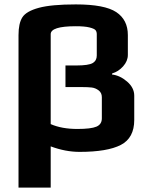

<svg xmlns="http://www.w3.org/2000/svg" viewBox="-20 -679 669 871"><path d="M589 -245C589 -269 578.2 -290.3 556.5 -309C534.8 -327.7 512 -338.3 488 -341L489 -346C507.7 -351.3 524.2 -362 538.5 -378C552.8 -394 560 -411.3 560 -430V-520C560 -566 542.5 -600.7 507.5 -624C472.5 -647.3 411.3 -659 324 -659C250 -659 194 -653.8 156 -643.5C118 -633.2 93.2 -618.8 81.5 -600.5C69.8 -582.2 64 -555.3 64 -520V172H210V-15C254.7 1.7 298.3 10 341 10C425 10 487.3 -0.5 528 -21.5C568.7 -42.5 589 -80.3 589 -135ZM210 -524C210 -548 248 -560 324 -560C350.7 -560 371.3 -558.2 386 -554.5C400.7 -550.8 409.8 -546.7 413.5 -542C417.2 -537.3 419 -531.3 419 -524V-427C419 -411.7 412.8 -400.3 400.5 -393C388.2 -385.7 363.7 -382 327 -382H277V-284H352C370 -284 384.7 -283.3 396 -282C407.3 -280.7 417.8 -276.3 427.5 -269C437.2 -261.7 442 -251.3 442 -238V-142C442 -124 433.8 -111.5 417.5 -104.5C401.2 -97.5 372.3 -94 331 -94C283.7 -94 243.3 -101.3 210 -116Z"/></svg>

Font: Play
Style: Bold
Weight: 700
Designer: Jonas Hecksher
Foundry: Jonas Hecksher, Playtypeª, e-types AS
Version: Version 1.002